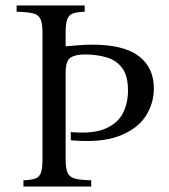

<svg xmlns="http://www.w3.org/2000/svg" viewBox="-20 -685 620 705"><path d="M66 0V-23Q93 -24 108.5 -29Q124 -34 130 -50Q136 -66 136 -100V-565Q136 -600 128.5 -615.5Q121 -631 101 -636Q81 -641 41 -642V-665H291V-642Q264 -641 249 -636Q234 -631 227.5 -615.5Q221 -600 221 -565V-515Q253 -518 276 -519.5Q299 -521 320 -521Q434 -521 489.5 -479Q545 -437 545 -360Q545 -305 514.5 -258Q484 -211 417 -185.5Q350 -160 240 -170V-200Q321 -193 366.5 -212.5Q412 -232 431 -269Q450 -306 450 -352Q450 -407 428.5 -435.5Q407 -464 371 -474.5Q335 -485 291 -485Q257 -485 239 -473.5Q221 -462 221 -418V-100Q221 -66 228.5 -50Q236 -34 256 -29Q276 -24 315 -23V0Z"/></svg>

Font: Bona Nova
Style: Regular
Weight: 400
Designer: Mateusz Machalski
Foundry: Capitalics
Version: Version 4.001; ttfautohint (v1.8.3)